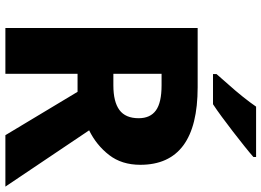

<svg xmlns="http://www.w3.org/2000/svg" viewBox="-149 -822 971 713"><g transform="rotate(90 336.5 -465.5)"><path d="M304 -714Q592 -714 592 -501Q592 -432 555.5 -385Q519 -338 464 -311L673 0H482L321 -268H254V0H84V-714ZM297 -580H254V-401H297Q358 -401 388.5 -423.5Q419 -446 419 -495Q419 -538 390 -559Q361 -580 297 -580ZM563 -921Q547 -907 522 -887Q497 -867 468.5 -845Q440 -823 413.5 -803.5Q387 -784 367 -771H255V-784Q271 -803 294 -828.5Q317 -854 339 -881.5Q361 -909 376 -931H563Z"/></g></svg>

Font: Noto Sans Myanmar ExtraBold
Style: Regular
Weight: 800
Designer: Monotype Design Team
Foundry: Monotype Imaging Inc.
Version: Version 2.107; ttfautohint (v1.8.4.7-5d5b)